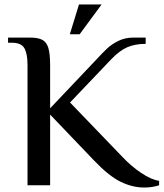

<svg xmlns="http://www.w3.org/2000/svg" viewBox="-20 -828 731 858"><path d="M401 -110 204 -316V0H103V-537Q103 -588 89 -612.5Q75 -637 33 -637H16V-660H114Q150 -660 169 -650Q188 -640 196 -614Q204 -588 204 -537V-344L404 -555Q440 -594 460 -612.5Q480 -631 509.5 -645.5Q539 -660 576 -660H631V-632Q584 -632 549 -617Q514 -602 476 -562L293 -370L524 -130Q565 -86 610.5 -55.5Q656 -25 691 -20V0Q661 10 624 10Q572 10 519.5 -15.5Q467 -41 401 -110ZM333 -808H434L336 -675H292Z"/></svg>

Font: El Messiri Medium
Style: Regular
Weight: 500
Designer: Mohamed Gaber
Foundry: Kief Type Foundry
Version: Version 2.007